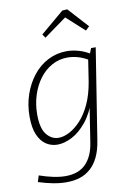

<svg xmlns="http://www.w3.org/2000/svg" viewBox="-107 -842 783 1144"><g transform="rotate(-10 284.5 -270.0)"><path d="M201 237Q163 237 120.5 229Q78 221 32 206L44 168Q87 183 127.5 191.5Q168 200 201 200Q241 200 271.5 189Q302 178 324 156Q346 134 360.5 101.5Q375 69 381 27L418 -210L432 -226Q406 -145 364 -93Q322 -41 275 -17Q228 7 187 7Q150 7 119 -13Q88 -33 69.5 -75.5Q51 -118 51 -186Q51 -257 72.5 -319.5Q94 -382 132 -430Q170 -478 222.5 -505Q275 -532 336 -532Q370 -532 408 -521.5Q446 -511 487 -485L468 -487L483 -525H511L424 25Q415 82 395.5 122.5Q376 163 347 188.5Q318 214 281.5 225.5Q245 237 201 237ZM201 -32Q231 -32 266 -50Q301 -68 335 -104.5Q369 -141 395 -197Q421 -253 434 -330L456 -473L465 -454Q431 -475 398.5 -484.5Q366 -494 334 -494Q283 -494 239.5 -470Q196 -446 164.5 -404Q133 -362 115.5 -307Q98 -252 98 -190Q98 -107 128 -69.5Q158 -32 201 -32ZM226 -633 211 -655 353 -775 383 -777 494 -655 471 -633 350 -743H378Z"/></g></svg>

Font: Bitter Thin Light
Style: Italic
Weight: 300
Italic angle: -9°
Version: Version 2.002